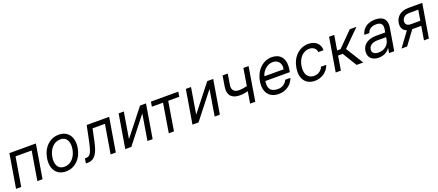

<svg xmlns="http://www.w3.org/2000/svg" viewBox="84 -1731 6669 2921"><g transform="rotate(-20 3418.5 -270.5)"><path d="M31.2 0H115.1L193.2 -467.3H454.5L376.4 0H460.2L551.1 -545.5H122.2Z M838.8 11.4C983.3 11.4 1098.4 -98 1125.7 -264.2C1153.4 -437.5 1071.4 -552.6 921.2 -552.6C775.9 -552.6 660.9 -443.2 634.2 -275.6C606.2 -103.7 687.9 11.4 838.8 11.4ZM715.2 -264.2C733 -376.4 804.3 -477.3 919.7 -477.3C1028.8 -477.3 1061.4 -382.1 1044.7 -275.6C1026.3 -163 954.9 -63.9 840.2 -63.9C730.5 -63.9 697.8 -157.7 715.2 -264.2Z M1161.9 0H1190.3C1311.1 0 1362.2 -93.8 1399.1 -272.7L1440.3 -467.3H1640.6L1562.5 0H1646.3L1737.2 -545.5H1373.6L1323.9 -304C1285.5 -120.7 1259.9 -78.1 1194.6 -78.1H1174.7Z M1904.8 -123.6 1974.4 -545.5H1890.6L1799.7 0H1897.7L2228.7 -421.9L2159.1 0H2242.9L2333.8 -545.5H2237.2Z M2400.6 -467.3H2581L2504.3 0H2588.1L2664.8 -467.3H2843.7L2856.5 -545.5H2413.4Z M2992.9 -123.6 3062.5 -545.5H2978.7L2887.8 0H2985.8L3316.8 -421.9L3247.2 0H3331L3421.9 -545.5H3325.3Z M3994.3 -545.5H3910.5L3865.1 -268.8C3822.4 -257.1 3779.8 -250 3730.1 -250C3661.6 -250 3615.4 -288.4 3629.3 -372.2L3657.7 -546.9H3573.9L3545.5 -372.2C3523.4 -238.6 3593.4 -171.9 3717.3 -171.9C3768.5 -171.9 3810.7 -178.6 3852.3 -190.3L3821 0H3904.8Z M4284.8 11.4C4406.6 11.4 4498.9 -62.5 4530.5 -159.1H4446.7C4420.8 -99.4 4364 -63.9 4297.6 -63.9C4192.5 -63.9 4136 -110.8 4156.2 -244.3H4553.3L4558.9 -279.8C4591.6 -483.3 4484 -552.6 4370 -552.6C4222.7 -552.6 4104.8 -436.1 4077.4 -268.5C4049.4 -100.9 4127.5 11.4 4284.8 11.4ZM4168.3 -316.8C4184.3 -394.2 4265.6 -477.3 4357.2 -477.3C4448.5 -477.3 4495.4 -409.1 4479.4 -316.8Z M4868.6 11.4C4989 11.4 5079.9 -62.5 5111.5 -159.1H5027.7C5001.8 -99.4 4946.4 -63.9 4881.4 -63.9C4781.6 -63.9 4730.5 -146.3 4752.1 -272.7C4771.7 -396.3 4851.2 -477.3 4949.6 -477.3C5023.1 -477.3 5060 -431.8 5064.6 -382.1H5148.4C5150.9 -484.4 5075.6 -552.6 4960.9 -552.6C4812.9 -552.6 4695 -436.1 4668.3 -269.9C4641 -106.5 4714.8 11.4 4868.6 11.4Z M5206.7 0H5290.5L5328.8 -230.1H5404.1L5544.7 0H5652.7L5476.6 -282.7L5740.8 -545.5H5632.8L5397 -308.2H5341.6L5381.4 -545.5H5297.6Z M5902.7 12.8C5997.9 12.8 6056.1 -38.4 6078.8 -73.9H6083.1L6070.3 0H6154.1L6213.8 -359.4C6242.5 -532.7 6114.3 -552.6 6044.7 -552.6C5962.4 -552.6 5848 -525.6 5811.8 -389.2H5892.8C5907.7 -443.2 5958.1 -478.7 6037.6 -478.7C6114.3 -478.7 6142.4 -436.4 6131.4 -367.9L6122.9 -315.3H5978.7C5877.8 -315.3 5764.9 -279.8 5743.6 -154.8C5726.6 -48.3 5799 12.8 5902.7 12.8ZM5827.4 -150.6C5837.4 -214.5 5899.1 -242.9 5973.7 -242.9H6111.5L6103 -197.4C6089.8 -128.2 6026.3 -62.5 5926.8 -62.5C5860.1 -62.5 5817.5 -92.3 5827.4 -150.6Z M6635.7 0H6715.2L6806.1 -545.5H6581.7C6463.8 -545.5 6382.5 -484 6365.8 -383.5C6353.3 -308.6 6382.1 -255.3 6443.9 -233L6272 0H6362.9L6526.6 -221.6H6672.6ZM6449.6 -383.5C6458.1 -436.4 6503.2 -468.8 6568.9 -468.8H6713.8L6685.7 -299.7H6530.5C6471.6 -299.7 6440.7 -331.3 6449.6 -383.5Z"/></g></svg>

Font: Magic Ui Pro
Style: Italic
Weight: 400
Italic angle: -9.39999°
Designer: Stefan Endress, Andreas Faust
Version: Version 1.000;FEAKit 1.0